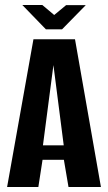

<svg xmlns="http://www.w3.org/2000/svg" viewBox="-20 -748 432 768"><path d="M8.4 0 113.8 -591H280L383.7 0H254L235.5 -108.9H150.2L133.4 0ZM151.8 -166.8H234.9L193.7 -487.6ZM163.6 -630.7 69.3 -728H149.3L196.8 -688L244.6 -727.6H323.2L228.2 -630.7Z"/></svg>

Font: Alumni Sans Thin
Style: Regular
Weight: 100
Designer: Robert E. Leuschke
Foundry: Robert E. Leuschke
Version: Version 1.018